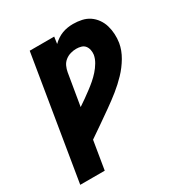

<svg xmlns="http://www.w3.org/2000/svg" viewBox="-173 -871 946 998"><g transform="rotate(-30 300.0 -371.5)"><path d="M21 0 142 -735H289L283 -694Q295 -706 310 -716Q325 -726 341 -732Q357 -738 373.5 -740.5Q390 -743 406 -743Q433 -743 458 -737.5Q483 -732 503 -718.5Q523 -705 537.5 -684.5Q552 -664 559 -640Q566 -616 567.5 -590Q569 -564 565 -538Q558 -497 535 -458Q512 -419 481 -386.5Q450 -354 415 -326Q380 -298 343 -272Q306 -246 269.5 -220.5Q233 -195 196 -170L168 0ZM225 -349Q245 -362 264.5 -376Q284 -390 303.5 -404.5Q323 -419 341 -434.5Q359 -450 375 -468Q391 -486 403.5 -507Q416 -528 420 -550Q422 -565 419 -579.5Q416 -594 407.5 -604.5Q399 -615 385 -619Q371 -623 356 -623Q339 -623 321.5 -618Q304 -613 289.5 -601.5Q275 -590 267.5 -573.5Q260 -557 257 -540Z"/></g></svg>

Font: Iosevka Heavy Extended Oblique
Style: Regular
Weight: 900
Width: 7
Italic angle: -9°
Monospace: yes
Designer: Belleve Invis
Foundry: Belleve Invis
Version: Version 32.5.0; ttfautohint (v1.8.4)